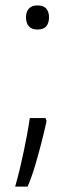

<svg xmlns="http://www.w3.org/2000/svg" viewBox="-20 -558 276 709"><path d="M152 -111Q144 -74 133 -31Q122 12 109.5 54Q97 96 82 131H36Q46 96 54 62Q62 28 68.5 -3Q75 -34 80.5 -64Q86 -94 90 -122H148ZM76 -494Q76 -514 86.5 -526Q97 -538 118 -538Q141 -538 151 -526Q161 -514 161 -494Q161 -473 151 -461Q141 -449 118 -449Q97 -449 86.5 -461Q76 -473 76 -494Z"/></svg>

Font: Noto Sans Hebrew Thin Light
Style: Regular
Weight: 300
Version: Version 3.001